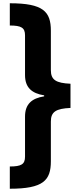

<svg xmlns="http://www.w3.org/2000/svg" viewBox="-20 -886 476 1174"><path d="M40 -866V-730C111 -730 133 -716 133 -670V-427C133 -351 174 -315 250 -303V-297C174 -285 133 -249 133 -173V72C133 118 111 132 40 132V268C245 268 291 217 291 100V-143C291 -203 323 -222 411 -226V-374C323 -378 291 -397 291 -457V-698C291 -815 245 -866 40 -866Z"/></svg>

Font: Noto Sans Telugu UI Black
Style: Regular
Weight: 900
Designer: Jelle Bosma - Monotype Design Team
Foundry: Monotype Imaging Inc.
Version: Version 2.005